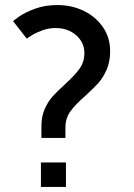

<svg xmlns="http://www.w3.org/2000/svg" viewBox="-20 -740 529 760"><path d="M238 -407Q277 -443 295.5 -469Q314 -495 314 -530Q314 -572 281.5 -600.5Q249 -629 200 -629Q172 -629 146.5 -619.5Q121 -610 105.5 -600Q90 -590 86 -587L32 -656Q32 -658 56.5 -675Q81 -692 120 -706Q159 -720 207 -720Q264 -720 311.5 -697Q359 -674 387.5 -632.5Q416 -591 416 -537Q416 -496 402 -464Q388 -432 368.5 -410.5Q349 -389 317 -360Q278 -326 258.5 -299Q239 -272 239 -235V-194H144V-241Q144 -279 157 -308.5Q170 -338 188.5 -358.5Q207 -379 238 -407ZM241 -97V0H142V-97Z"/></svg>

Font: Museo Sans Medium
Style: Regular
Weight: 500
Designer: Jos Buivenga
Foundry: Jos Buivenga & Rosetta Type Foundry (extension, remastering)
Version: Version 3.600;PS 1.000;hotconv 1.0.88;makeotf.lib2.5.647800;